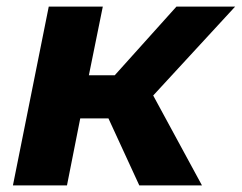

<svg xmlns="http://www.w3.org/2000/svg" viewBox="-20 -559 729 579"><path d="M127 -539H290L248 -332H326L512 -539H689L442 -271L589 0H400L307 -202H222L182 0H19Z"/></svg>

Font: Argentum Sans SemiBold
Style: Italic
Weight: 600
Italic angle: -11°
Designer: Julieta Ulanovsky (font), Cristiano Sobral (main changes and remaster)
Foundry: Julieta Ulanovsky (font), Cristiano Sobral (main changes and remaster)
Version: Version 2.007;June 15, 2022;FontCreator 14.0.0.2814 64-bit; 